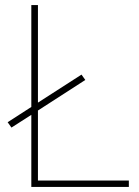

<svg xmlns="http://www.w3.org/2000/svg" viewBox="-20 -734 546 754"><path d="M103 0V-283L25 -233L10 -254L103 -314V-714H129V-331L300 -441L315 -420L129 -300V-25H486V0Z"/></svg>

Font: Noto Sans UI Thin
Style: Regular
Weight: 250
Designer: Monotype Design Team
Foundry: Monotype Imaging Inc.
Version: Version 1.901